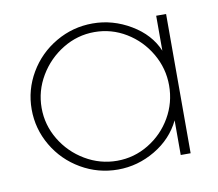

<svg xmlns="http://www.w3.org/2000/svg" viewBox="-60 -530 694 611"><g transform="rotate(-10 287.0 -225.0)"><path d="M37 -225Q37 -288 69 -342.5Q101 -397 156 -429Q211 -461 275 -461Q340 -461 398 -426.5Q456 -392 479 -337V-450H511V0H479V-112Q452 -56 395.5 -22.5Q339 11 275 11Q211 11 156 -21Q101 -53 69 -107.5Q37 -162 37 -225ZM481 -225Q481 -280 453 -328Q425 -376 378 -404.5Q331 -433 276 -433Q221 -433 173.5 -404Q126 -375 97.5 -327Q69 -279 69 -224Q69 -169 97.5 -121.5Q126 -74 174 -45.5Q222 -17 277 -17Q332 -17 379 -45.5Q426 -74 453.5 -121.5Q481 -169 481 -225Z"/></g></svg>

Font: Poiret One
Style: Regular
Weight: 400
Designer: Denis Masharov (denis.masharov@gmail.com), Cyreal (Charset Expansion)
Foundry: Denis Masharov
Version: Version 1.101